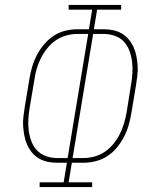

<svg xmlns="http://www.w3.org/2000/svg" viewBox="-20 -755 640 775"><path d="M352 0H140V-19H237L250 -98H211Q191 -98 172 -102Q153 -106 137 -115.5Q121 -125 109 -139.5Q97 -154 89.5 -171Q82 -188 78.5 -206.5Q75 -225 73.5 -244.5Q72 -264 74.5 -284Q77 -304 80 -324L99 -438Q103 -462 110 -486Q117 -510 129 -533Q141 -556 158.5 -576.5Q176 -597 197.5 -611Q219 -625 244 -631Q269 -637 293 -637H339L352 -716H257V-735H469V-716H372L359 -637H398Q418 -637 437 -633Q456 -629 472 -619.5Q488 -610 500 -595.5Q512 -581 519.5 -564Q527 -547 530.5 -528.5Q534 -510 535.5 -490.5Q537 -471 534.5 -451Q532 -431 529 -411L510 -297Q506 -273 499 -249Q492 -225 480 -202Q468 -179 451 -158.5Q434 -138 412 -124Q390 -110 365 -104Q340 -98 316 -98H270L257 -19H352ZM211 -117H253L336 -618H293Q271 -618 248.5 -612Q226 -606 206.5 -593Q187 -580 171.5 -561Q156 -542 145.5 -521Q135 -500 128.5 -478.5Q122 -457 119 -434L100 -321Q96 -298 94.5 -274.5Q93 -251 96 -228Q99 -205 107 -184Q115 -163 130 -147.5Q145 -132 166.5 -124.5Q188 -117 211 -117ZM273 -117H316Q338 -117 360.5 -123Q383 -129 402.5 -142Q422 -155 437.5 -174Q453 -193 463.5 -214Q474 -235 480.5 -256.5Q487 -278 491 -301L509 -414Q513 -437 514.5 -460.5Q516 -484 513 -507Q510 -530 502 -551Q494 -572 479.5 -587.5Q465 -603 443 -610.5Q421 -618 398 -618H356Z"/></svg>

Font: Iosevka HT Thin Extended
Style: Italic
Weight: 100
Width: 7
Italic angle: -9°
Monospace: yes
Designer: Belleve Invis
Foundry: Belleve Invis
Version: Version 32.3.0; ttfautohint (v1.8.4)